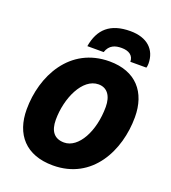

<svg xmlns="http://www.w3.org/2000/svg" viewBox="-167 -1071 1071 1204"><g transform="rotate(20 368.5 -469.0)"><path d="M273 -767H382C399 -819 438 -830 480 -830C528 -830 560 -809 560 -767H667C669 -772 671 -782 671 -794C671 -888 608 -948 496 -948C361 -948 293 -885 273 -767ZM325 10C588 10 706 -228 706 -450C706 -616 614 -725 438 -725C173 -725 51 -487 51 -265C51 -99 143 10 325 10ZM342 -149C277 -149 245 -190 245 -266C245 -409 315 -566 422 -566C480 -566 512 -521 512 -448C512 -285 438 -149 342 -149Z"/></g></svg>

Font: Noto Sans UI Black
Style: Italic
Weight: 900
Italic angle: -372°
Designer: Monotype Design Team
Foundry: Monotype Imaging Inc.
Version: Version 1.901